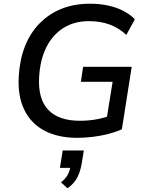

<svg xmlns="http://www.w3.org/2000/svg" viewBox="-20 -734 792 1035"><path d="M396 9Q293 9 220 -29.5Q147 -68 111 -142Q75 -216 81 -321Q86 -411 114 -483Q142 -555 192.5 -607Q243 -659 311.5 -686.5Q380 -714 466 -714Q518 -714 563.5 -704Q609 -694 645.5 -675Q682 -656 707 -630L661 -546Q620 -584 570.5 -602Q521 -620 459 -620Q380 -620 321.5 -583Q263 -546 229.5 -478.5Q196 -411 191 -319Q184 -200 240.5 -141.5Q297 -83 410 -83Q459 -83 501.5 -91Q544 -99 581 -113L550 -62L587 -293H416L428 -374H690L637 -37Q606 -23 566 -12.5Q526 -2 482 3.5Q438 9 396 9ZM344 281 309 249Q336 227 346.5 205.5Q357 184 361 158L381 171H303L318 77H432L420 150Q413 191 396.5 223Q380 255 344 281Z"/></svg>

Font: Nunito Sans 10pt SemiBold
Style: Italic
Weight: 600
Italic angle: -9°
Designer: Vernon Adams
Foundry: Vernon Adams
Version: Version 3.101;gftools[0.9.27]